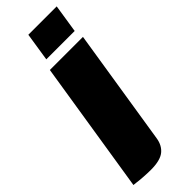

<svg xmlns="http://www.w3.org/2000/svg" viewBox="-328 -724 957 957"><g transform="rotate(-45 150.5 -246.0)"><path d="M-31.7 200 79.2 -500H312.5L215 116.7Q208.3 160.8 178.8 184.6Q149.2 208.3 83.3 208.3Q58.3 208.3 29.6 206.2Q0.8 204.2 -15 201.7ZM104.2 -550 127.5 -700H327.5L304.2 -550Z"/></g></svg>

Font: BoonTook
Style: Italic
Weight: 400
Italic angle: -9°
Designer: Sungsit Sawaiwan
Foundry: FontUni
Version: Version 3.0